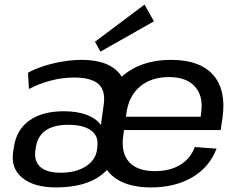

<svg xmlns="http://www.w3.org/2000/svg" viewBox="-20 -809 1048 837"><path d="M225 8Q128 8 77.5 -33.5Q27 -75 37 -145L41 -170Q52 -244 108.5 -284Q165 -324 258 -324Q316 -324 357.5 -308.5Q399 -293 420 -264L432 -352Q441 -414 409.5 -442.5Q378 -471 302 -471Q253 -471 202.5 -458Q152 -445 106 -421L102 -492Q133 -509 172.5 -521.5Q212 -534 254.5 -541Q297 -548 335 -548Q408 -548 454 -525Q500 -502 519.5 -458Q539 -414 530 -350L511 -218Q496 -104 424.5 -48Q353 8 225 8ZM244 -56Q310 -56 353 -83Q396 -110 403 -156L404 -169Q411 -215 377.5 -240Q344 -265 277 -265Q214 -265 178.5 -240Q143 -215 136 -165L134 -153Q128 -106 156 -81Q184 -56 244 -56ZM638 8Q557 8 504 -19.5Q451 -47 429 -99.5Q407 -152 417 -227L430 -313Q440 -387 479 -439.5Q518 -492 581 -520Q644 -548 726 -548Q851 -548 909 -482.5Q967 -417 950 -296L942 -242H502L510 -300H870L852 -277L857 -319Q867 -391 829.5 -432Q792 -473 717 -473Q639 -473 590 -431.5Q541 -390 531 -315L517 -216Q507 -142 543 -102.5Q579 -63 655 -63Q721 -63 766 -90.5Q811 -118 829 -168L924 -161Q893 -80 818 -36Q743 8 638 8ZM651 -716 418 -584 394 -627 610 -789Z"/></svg>

Font: Pathway Extreme 28pt Medium
Style: Italic
Weight: 500
Italic angle: -8°
Designer: Eduardo Rodriguez Tunni
Foundry: Eduardo Rodriguez Tunni
Version: Version 1.001;gftools[0.9.26]